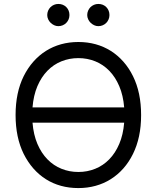

<svg xmlns="http://www.w3.org/2000/svg" viewBox="-20 -952 801 982"><path d="M59.7 -363.6Q59.7 -479 101.2 -562.5Q122.2 -604.4 150.9 -636.9Q179.7 -669.4 215.2 -691.8Q250.7 -714.1 292.4 -725.7Q334.2 -737.2 380.7 -737.2Q427.6 -737.2 469.3 -725.7Q511 -714.1 546.5 -691.8Q582 -669.4 610.8 -636.9Q639.6 -604.4 660.2 -562.5Q701.7 -479 701.7 -363.6Q701.7 -304.7 691.2 -255.7Q680.8 -206.7 660.2 -164.8Q639.6 -122.9 610.8 -90.4Q582 -57.9 546.3 -35.5Q510.7 -13.1 468.9 -1.6Q427.2 9.9 380.7 9.9Q333.5 9.9 291.7 -1.6Q250 -13.1 214.7 -35.5Q179.3 -57.9 150.7 -90.4Q122.2 -122.9 101.2 -164.8Q59.7 -248.6 59.7 -363.6ZM146.3 -324.6Q151.3 -263.1 171.3 -216.1Q191.4 -169 222.7 -137.1Q253.9 -105.1 294.4 -88.8Q334.9 -72.4 380.7 -72.4Q426.5 -72.4 467 -88.8Q507.5 -105.1 538.7 -137.1Q570 -169 590 -216.1Q610.1 -263.1 615.1 -324.6ZM615.1 -402.7Q610.1 -464.1 590 -511.2Q570 -558.2 538.7 -590.2Q507.5 -622.2 467 -638.5Q426.5 -654.8 380.7 -654.8Q334.9 -654.8 294.4 -638.5Q253.9 -622.2 222.7 -590.2Q191.4 -558.2 171.3 -511.2Q151.3 -464.1 146.3 -402.7ZM426.1 -875Q426.1 -886.7 430.6 -897.2Q435 -907.7 442.6 -915.3Q450.3 -922.9 460.8 -927.4Q471.2 -931.8 483 -931.8Q495.4 -931.8 505.7 -927.6Q516 -923.3 523.6 -915.7Q531.2 -908 535.5 -897.7Q539.8 -887.4 539.8 -875Q539.8 -863.3 535.3 -852.8Q530.9 -842.3 523.3 -834.7Q515.6 -827.1 505.1 -822.6Q494.7 -818.2 483 -818.2Q471.9 -818.2 461.6 -823Q451.3 -827.8 443.4 -835.6Q435.4 -843.4 430.8 -853.7Q426.1 -864 426.1 -875ZM221.6 -875Q221.6 -886.7 226 -897.2Q230.5 -907.7 238.1 -915.3Q245.7 -922.9 256.2 -927.4Q266.7 -931.8 278.4 -931.8Q290.8 -931.8 301.1 -927.6Q311.4 -923.3 319.1 -915.7Q326.7 -908 331 -897.7Q335.2 -887.4 335.2 -875Q335.2 -863.3 330.8 -852.8Q326.3 -842.3 318.7 -834.7Q311.1 -827.1 300.6 -822.6Q290.1 -818.2 278.4 -818.2Q267.4 -818.2 257.1 -823Q246.8 -827.8 238.8 -835.6Q230.8 -843.4 226.2 -853.7Q221.6 -864 221.6 -875Z"/></svg>

Font: Inter P
Style: Regular
Weight: 400
Designer: Rasmus Andersson
Foundry: rsms
Version: Version 3.018;git-588b23468